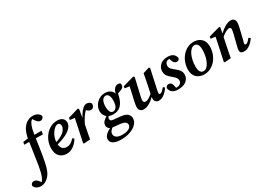

<svg xmlns="http://www.w3.org/2000/svg" viewBox="-150 -1559 3664 2660"><g transform="rotate(-30 1682.0 -229.5)"><path d="M349 -681Q391 -681 424 -661Q457 -641 464 -612Q460 -591 445 -578.5Q430 -566 412 -566Q390 -566 374 -579Q358 -592 341 -616L312 -659L360 -665Q332 -657 309.5 -637Q287 -617 270.5 -575Q254 -533 242 -457Q226 -352 210.5 -245Q195 -138 175 -39Q162 30 141.5 81Q121 132 86 167Q58 195 26.5 208.5Q-5 222 -32 222Q-69 222 -99 206Q-129 190 -141 156Q-139 136 -125.5 123Q-112 110 -91 110Q-68 110 -50.5 122.5Q-33 135 -18 156L8 190L-16 193Q-4 181 7.5 166.5Q19 152 30 129Q44 99 54.5 58.5Q65 18 75 -39Q90 -135 104 -230.5Q118 -326 133 -426Q147 -519 180 -575Q213 -631 258 -656Q303 -681 349 -681ZM48 -392 57 -433 168 -446V-441H353L344 -387L160 -392Z M498 12Q431 12 388 -31.5Q345 -75 345 -159Q345 -217 365 -270Q385 -323 421 -365Q457 -407 504.5 -431Q552 -455 607 -455Q662 -455 691.5 -429.5Q721 -404 721 -360Q721 -323 689.5 -285Q658 -247 589.5 -213.5Q521 -180 410 -154L407 -189Q492 -211 541 -240Q590 -269 610.5 -300.5Q631 -332 631 -359Q631 -383 619.5 -395.5Q608 -408 590 -408Q569 -408 545 -390Q521 -372 499.5 -341Q478 -310 464.5 -270.5Q451 -231 451 -187Q451 -126 476 -98Q501 -70 544 -70Q585 -70 616.5 -91Q648 -112 668 -138L693 -119Q674 -85 645 -55Q616 -25 579 -6.5Q542 12 498 12Z M917 -217 911 -263Q932 -314 959.5 -357.5Q987 -401 1018 -428Q1049 -455 1079 -455Q1102 -455 1120.5 -445Q1139 -435 1148 -415Q1147 -387 1133 -367Q1119 -347 1091 -347Q1072 -347 1054.5 -358.5Q1037 -370 1018 -390L1006 -403L1050 -402Q1004 -362 973 -316Q942 -270 917 -217ZM765 -1 845 -380 882 -359 767 -373 772 -405 940 -455 955 -443 929 -290 931 -280 913 -195Q903 -146 893.5 -98Q884 -50 875 0L777 7Z M1153 -60Q1153 -99 1183 -128Q1213 -157 1265 -186L1281 -172Q1254 -147 1248 -135.5Q1242 -124 1242 -114Q1242 -102 1251 -90.5Q1260 -79 1287 -76L1400 -65Q1477 -57 1507 -28Q1537 1 1537 42Q1537 91 1499.5 131Q1462 171 1397 194.5Q1332 218 1249 218Q1174 218 1130 193.5Q1086 169 1086 123Q1086 93 1106.5 67Q1127 41 1159.5 21Q1192 1 1227 -11L1245 0Q1213 19 1195 41Q1177 63 1177 92Q1177 127 1209 147.5Q1241 168 1296 168Q1364 168 1402.5 146.5Q1441 125 1441 88Q1441 64 1419.5 47Q1398 30 1342 23L1235 13Q1192 8 1172.5 -13.5Q1153 -35 1153 -60ZM1348 -174Q1380 -175 1402 -208Q1424 -241 1424 -316Q1424 -364 1407 -391.5Q1390 -419 1364 -418Q1326 -417 1306 -380Q1286 -343 1286 -281Q1286 -236 1301 -205Q1316 -174 1348 -174ZM1184 -269Q1184 -319 1209.5 -361.5Q1235 -404 1278 -429.5Q1321 -455 1373 -455Q1432 -455 1467 -422.5Q1502 -390 1503 -344H1493Q1507 -418 1533 -445Q1559 -472 1591 -472Q1613 -472 1626 -463Q1628 -459 1630.5 -454Q1633 -449 1633 -441Q1633 -404 1604 -387Q1575 -370 1518 -356L1539 -385Q1532 -369 1527.5 -351.5Q1523 -334 1518 -312Q1497 -229 1452 -184Q1407 -139 1329 -139Q1259 -139 1221.5 -178Q1184 -217 1184 -269Z M1731 12Q1701 12 1679 -5.5Q1657 -23 1657 -60Q1657 -82 1662 -108Q1667 -134 1672 -159L1723 -386L1737 -361L1643 -373L1648 -405L1829 -455L1844 -443L1783 -179Q1778 -157 1774.5 -139Q1771 -121 1771 -107Q1771 -87 1780.5 -78Q1790 -69 1804 -69Q1831 -69 1863 -88.5Q1895 -108 1943 -152L1947 -124Q1889 -58 1835 -23Q1781 12 1731 12ZM1970 12Q1944 12 1925 -5.5Q1906 -23 1906 -57Q1906 -72 1908.5 -87Q1911 -102 1916 -124L1947 -273Q1955 -310 1962 -348Q1969 -386 1976 -424L2076 -455L2091 -443L2022 -126Q2020 -112 2018 -101Q2016 -90 2016 -82Q2016 -72 2021 -67Q2026 -62 2033 -62Q2048 -62 2066 -77Q2084 -92 2109 -123L2135 -104Q2116 -75 2091 -48.5Q2066 -22 2036 -5Q2006 12 1970 12Z M2270 -4 2221 -28Q2236 -25 2248 -24Q2260 -23 2273 -23Q2313 -23 2334.5 -42Q2356 -61 2356 -92Q2356 -113 2342.5 -133.5Q2329 -154 2293 -182Q2257 -211 2234 -240.5Q2211 -270 2211 -314Q2211 -372 2254 -413.5Q2297 -455 2374 -455Q2481 -455 2500 -367Q2494 -330 2455 -330Q2437 -330 2421.5 -342Q2406 -354 2397 -380L2377 -437L2423 -414Q2407 -417 2385 -417Q2345 -417 2328 -396Q2311 -375 2311 -348Q2311 -320 2328 -299Q2345 -278 2382 -250Q2424 -218 2442 -190.5Q2460 -163 2460 -123Q2460 -66 2413.5 -27Q2367 12 2280 12Q2223 12 2190.5 -12.5Q2158 -37 2151 -81Q2155 -99 2167 -110Q2179 -121 2197 -121Q2220 -121 2234.5 -109Q2249 -97 2255 -69Z M2701 12Q2654 12 2615.5 -6.5Q2577 -25 2554.5 -62.5Q2532 -100 2532 -157Q2532 -216 2552 -270Q2572 -324 2607 -365.5Q2642 -407 2689 -431Q2736 -455 2790 -455Q2862 -455 2909.5 -412.5Q2957 -370 2957 -284Q2957 -226 2937.5 -172.5Q2918 -119 2883 -77.5Q2848 -36 2801.5 -12Q2755 12 2701 12ZM2712 -32Q2742 -32 2766 -55Q2790 -78 2808 -116.5Q2826 -155 2835.5 -202Q2845 -249 2845 -297Q2845 -359 2826.5 -384Q2808 -409 2779 -409Q2750 -409 2725 -386.5Q2700 -364 2682 -326Q2664 -288 2654 -241Q2644 -194 2644 -146Q2644 -82 2663.5 -57Q2683 -32 2712 -32Z M3274 -38Q3274 -57 3279 -76.5Q3284 -96 3289 -119L3326 -265Q3331 -288 3335 -307Q3339 -326 3339 -339Q3339 -372 3311 -372Q3289 -372 3254.5 -353.5Q3220 -335 3177 -296L3179 -334Q3229 -387 3284 -421Q3339 -455 3386 -455Q3416 -455 3434.5 -437Q3453 -419 3453 -382Q3453 -363 3449 -342Q3445 -321 3440 -299L3398 -126Q3394 -110 3390.5 -99.5Q3387 -89 3387 -81Q3387 -62 3404 -62Q3432 -62 3479 -123L3505 -104Q3487 -75 3461 -48.5Q3435 -22 3403 -5Q3371 12 3334 12Q3274 12 3274 -38ZM3126 0 3028 7 3016 -1 3096 -380 3133 -359 3018 -373 3023 -405 3200 -455 3215 -443 3192 -328 3164 -195Q3154 -146 3144.5 -98Q3135 -50 3126 0Z"/></g></svg>

Font: Lisu Bosa Black
Style: Italic
Weight: 900
Italic angle: -19°
Designer: David Morse, Annie Olsen, Victor Gaultney, Frank Grießhammer (Latin)
Foundry: SIL International
Version: Version 2.000